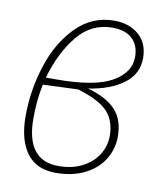

<svg xmlns="http://www.w3.org/2000/svg" viewBox="-68 -601 556 667"><g transform="rotate(10 209.5 -268.0)"><path d="M36 -166Q36 -257 64 -344.5Q92 -432 148 -489Q204 -546 282 -546Q336 -546 369.5 -516.5Q403 -487 403 -435Q403 -379 357 -344.5Q311 -310 233 -298Q301 -279 332.5 -244.5Q364 -210 364 -151Q364 -108 341.5 -71Q319 -34 275.5 -12Q232 10 173 10Q104 10 70 -36.5Q36 -83 36 -166ZM119 -310Q254 -310 314.5 -344.5Q375 -379 375 -434Q375 -475 350.5 -498Q326 -521 280 -521Q207 -521 158 -462Q109 -403 82 -310ZM336 -149Q336 -200 307.5 -232.5Q279 -265 200 -289L76 -284Q64 -228 64 -163Q64 -15 178 -15Q227 -15 263 -34Q299 -53 317.5 -83.5Q336 -114 336 -149Z"/></g></svg>

Font: Noto Serif NarrowThin
Style: Italic
Weight: 250
Width: 4
Italic angle: -12°
Designer: Monotype Design Team
Foundry: Monotype Imaging Inc.
Version: Version 1.001